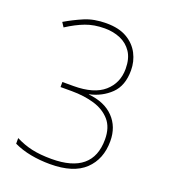

<svg xmlns="http://www.w3.org/2000/svg" viewBox="-135 -822 820 929"><g transform="rotate(20 275.5 -357.0)"><path d="M229 10Q177 10 129.5 1Q82 -8 42 -27V-56Q83 -35 126 -25.5Q169 -16 227 -16Q439 -16 439 -193Q439 -255 407.5 -291Q376 -327 324 -342.5Q272 -358 208 -358H150V-384H207Q312 -384 364 -429.5Q416 -475 416 -548Q416 -601 394 -634Q372 -667 335.5 -682.5Q299 -698 255 -698Q200 -698 156.5 -681.5Q113 -665 65 -634L50 -657Q94 -683 142 -703.5Q190 -724 254 -724Q319 -724 360.5 -699.5Q402 -675 422.5 -635.5Q443 -596 443 -550Q443 -471 399 -428.5Q355 -386 291 -372V-371Q374 -363 420 -315.5Q466 -268 466 -194Q466 -101 407.5 -45.5Q349 10 229 10Z"/></g></svg>

Font: Noto Sans Bengali UI Thin
Style: Regular
Weight: 100
Designer: Jelle Bosma - Monotype Design Team
Foundry: Monotype Imaging Inc.
Version: Version 2.003; ttfautohint (v1.8.4.7-5d5b)